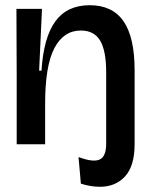

<svg xmlns="http://www.w3.org/2000/svg" viewBox="-20 -553 574 736"><path d="M44 0V-259L43 -519H141L130 -282H139Q147 -409 192 -471Q237 -533 324 -533Q411 -533 453.5 -471.5Q496 -410 496 -284V0Q496 83 459.5 123Q423 163 363 163Q328 163 290 151L281 49Q337 70 362 58.5Q387 47 387 -2V-276Q387 -358 364 -397Q341 -436 290 -436Q224 -436 188.5 -368.5Q153 -301 153 -155V0Z"/></svg>

Font: Bricolage Grotesque 96pt Medium
Style: Regular
Weight: 500
Designer: Mathieu Triay
Foundry: Atelier Triay
Version: Version 1.001; ttfautohint (v1.8.4.7-5d5b);gftools[0.9.33.de